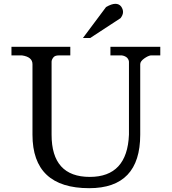

<svg xmlns="http://www.w3.org/2000/svg" viewBox="-20 -985 899 1005"><path d="M414 -786H452L611 -890Q624 -907 624 -922Q624 -937 614 -951Q603 -965 584 -965Q564 -965 535 -948ZM95 -695Q150 -687 150 -649V-280Q150 0 447 0Q714 0 714 -280V-649Q714 -664 735 -679Q755 -693 769 -695H819V-740H558V-695H618Q636 -692 646 -682Q655 -671 655 -661V-280Q646 -59 450 -59Q250 -59 250 -280V-662Q250 -672 259 -684Q267 -695 288 -695H348V-740H40V-695Z"/></svg>

Font: Sawarabi Mincho
Style: Regular
Weight: 400
Version: Version 1.082; ttfautohint (v1.8.4.7-5d5b)